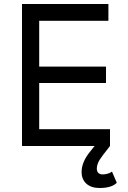

<svg xmlns="http://www.w3.org/2000/svg" viewBox="-20 -730 640 960"><path d="M90 0V-710H522V-626H176V-397H510V-315H176V-84H530V0ZM478 210Q436 210 412 188.5Q388 167 388 130Q388 81 429 30L461 -10L530 0L495 45Q476 70 470 85Q464 100 464 112Q464 142 494 142Q505 142 518 138.5Q531 135 540 128L564 184Q538 210 478 210Z"/></svg>

Font: Geist Mono
Style: Regular
Weight: 400
Monospace: yes
Designer: Basement.studio, Andrés Briganti, Mateo Zaragoza
Foundry: Basement.studio, Vercel, Andrés Briganti, Guido Ferreyra, Mateo Zaragoza
Version: Version 1.500; ttfautohint (v1.8.4.7-5d5b)